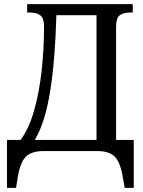

<svg xmlns="http://www.w3.org/2000/svg" viewBox="-20 -734 697 933"><path d="M14 179V-54H80Q121 -109 146 -197.5Q171 -286 182.5 -392Q194 -498 194 -605Q194 -645 176.5 -659Q159 -673 128 -673H112V-714H625V-673H609Q580 -673 562 -660Q544 -647 544 -602V-54H630V179H586L576 123Q564 53 537 26.5Q510 0 452 0H192Q134 0 106.5 26.5Q79 53 67 123L58 179ZM149 -54H449V-660H254Q248 -441 223.5 -289Q199 -137 149 -54Z"/></svg>

Font: Noto Serif Condensed
Style: Regular
Weight: 400
Width: 3
Designer: Monotype Design Team
Foundry: Monotype Imaging Inc.
Version: Version 2.013; ttfautohint (v1.8.4.7-5d5b)